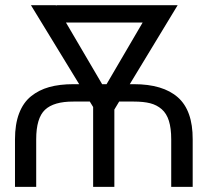

<svg xmlns="http://www.w3.org/2000/svg" viewBox="-20 -732 812 752"><path d="M121.8 0H38.7V-186.4Q38.7 -245.4 54.7 -287.6Q70.7 -329.9 101.4 -354.8Q132.1 -379.6 172.9 -391Q213.8 -402.3 267.4 -402.3H290.1L101.2 -711.6H198.5L200.3 -708.5V-711.6H675.8L488.3 -402.3H504.3Q618.3 -402.3 676.7 -350.7Q735.1 -299 734.7 -186.4V0H650.6V-186.4Q650.6 -229.8 641.5 -258.7Q632.5 -287.6 613.3 -304.3Q594.1 -321 568.2 -327.6Q542.3 -334.2 504.3 -334.2H446.7L427.9 -302.9V0H344.8V-312.9L331.7 -334.2H267.4Q190.7 -334.5 156.2 -302Q121.8 -269.5 121.8 -186.4ZM380 -402.3H397.4L538.7 -643.8H238.3Z"/></svg>

Font: Inter Light BETA
Style: Regular
Weight: 300
Designer: Rasmus Andersson
Foundry: rsms
Version: Version 3.011;git-f93a4a705